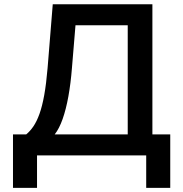

<svg xmlns="http://www.w3.org/2000/svg" viewBox="-20 -748 882 924"><path d="M42.5 156.2V-101.1H106Q124.5 -116.2 140.6 -139.6Q156.7 -163.1 169.9 -199.7Q183.1 -236.3 192.9 -290.5Q202.6 -344.7 209 -420.4L233.9 -727.5H713.4V-101.1H799.3V156.2H683.6V0H158.2V156.2ZM243.2 -101.1H594.7V-626.5H343.3L326.2 -420.4Q320.3 -346.2 309.1 -284.2Q297.9 -222.2 281.5 -175.5Q265.1 -128.9 243.2 -101.1Z"/></svg>

Font: Inter
Style: 540
Weight: 540
Designer: Rasmus Andersson
Foundry: rsms
Version: Version 4.001;git-66647c0bb